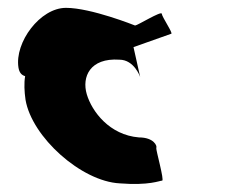

<svg xmlns="http://www.w3.org/2000/svg" viewBox="-20 -713 610 489"><path d="M27 -541C29 -529 34 -522 44 -519C41 -501 42 -480 45 -459C61 -364 187 -251 285 -246C360 -240 387 -253 393 -253C399 -253 377 -331 378 -336C381 -341 372 -363 334 -363C259 -369 214 -429 201 -473C188 -517 209 -566 284 -561C322 -561 337 -517 337 -517L320 -593L416 -627C422 -627 393 -669 392 -678C391 -686 330 -648 324 -648C324 -648 212 -693 148 -693C82 -693 17 -605 27 -541Z"/></svg>

Font: Ampere
Style: SCRevIta
Weight: 400
Version: Version 1